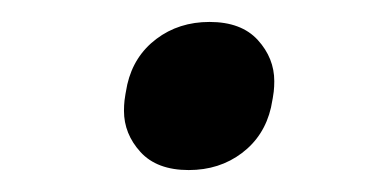

<svg xmlns="http://www.w3.org/2000/svg" viewBox="-20 -392 347 175"><path d="M152 -237Q123 -237 108 -253.5Q93 -270 93 -291Q93 -296 93.5 -300.5Q94 -305 96 -315Q102 -341 122.5 -356.5Q143 -372 171 -372Q200 -372 215 -355.5Q230 -339 230 -318Q230 -313 229.5 -308.5Q229 -304 227 -294Q221 -268 200.5 -252.5Q180 -237 152 -237Z"/></svg>

Font: IBM Plex Serif Text
Style: Italic
Weight: 450
Italic angle: -14°
Designer: Mike Abbink, Paul van der Laan, Pieter van Rosmalen
Foundry: Bold Monday
Version: Version 3.001